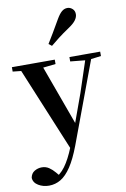

<svg xmlns="http://www.w3.org/2000/svg" viewBox="-123 -921 823 1258"><g transform="rotate(-10 288.0 -292.0)"><path d="M98.5 271Q59.5 271 28.2 252.3Q-3.2 233.6 -5.4 201.1Q-0.2 171.7 22.3 158.1Q44.8 144.5 71.1 144.5Q97.6 144.5 118.5 158.4Q139.4 172.4 157.6 194L187.7 229.9L152.6 252.4L133.4 235.4Q181.2 214.9 214.7 169.1Q248.3 123.3 279 46.7L309.1 -25.6L318 -49.7L405.1 -289.9L486.4 -535.7H527.3L312 42.9Q280.1 127.2 246.7 177.4Q213.2 227.6 177 249.3Q140.7 271 98.5 271ZM285.7 72.2 34.1 -535.7H180.5L340.1 -97.3L346.1 -86.2ZM-7.3 -506.5V-535.7H278V-506.5L179.7 -495.8H93.6ZM375.5 -506.5V-535.7H580.1V-506.5L498.4 -496.1H480.8ZM255.3 -643.7Q274.7 -675.4 295.4 -709.7Q316 -743.9 344.9 -794.7Q363.2 -826.1 380 -840.5Q396.7 -854.8 418.1 -854.8Q435.7 -854.8 450.8 -841.6Q465.9 -828.4 465.9 -805.7Q465.9 -786.2 451.8 -766.5Q437.7 -746.8 406 -725.6Q361 -695.3 331.3 -672.4Q301.6 -649.6 275.9 -627.8Z"/></g></svg>

Font: Noto Serif SC ExtraLight
Style: Regular
Weight: 200
Designer: Ryoko NISHIZUKA 西塚涼子 (kana & ideographs); Frank Grießhammer (Latin, Greek & Cyrillic); Wenlong ZHANG 张文龙 (bopomofo); San
Foundry: Adobe
Version: Version 2.002-H1;hotconv 1.1.0;makeotfexe 2.6.0